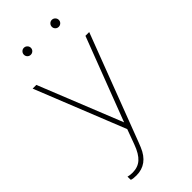

<svg xmlns="http://www.w3.org/2000/svg" viewBox="-289 -781 1056 1056"><g transform="rotate(-45 239.0 -253.5)"><path d="M245.6 -41 249 -50.8 431.6 -528.3H460.9L224.6 91.8L212.9 121.1Q174.8 213.4 86.9 213.4Q58.6 213.4 47.9 208L47.4 183.1Q63 187.5 83 187.5Q124.5 187.5 151.9 163.3Q179.2 139.2 199.2 84.5L231.4 -2.9L21 -528.3H49.8ZM118.7 -693.8Q118.7 -705.1 126.5 -713.1Q134.3 -721.2 145.5 -721.2Q156.7 -721.2 164.8 -713.1Q172.9 -705.1 172.9 -693.8Q172.9 -682.6 164.8 -674.8Q156.7 -667 145.5 -667Q134.3 -667 126.5 -674.8Q118.7 -682.6 118.7 -693.8ZM335.9 -693.8Q335.9 -705.1 343.8 -713.1Q351.6 -721.2 362.8 -721.2Q374 -721.2 382.1 -713.1Q390.1 -705.1 390.1 -693.8Q390.1 -682.6 382.1 -674.8Q374 -667 362.8 -667Q351.6 -667 343.8 -674.8Q335.9 -682.6 335.9 -693.8Z"/></g></svg>

Font: Roboto Thin
Style: Regular
Weight: 250
Designer: Google
Version: Version 2.134; 2016